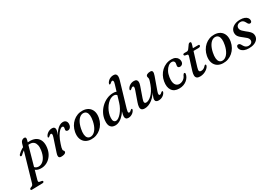

<svg xmlns="http://www.w3.org/2000/svg" viewBox="-31 -1809 4438 3138"><g transform="rotate(-30 2188.0 -240.0)"><path d="M290.3 -503.4 109 143.9Q103.4 165 106.4 175.3Q109.4 185.6 127.5 188.7L159.7 193.8Q171.8 196 176.8 200.9Q181.8 205.8 181.8 212.9Q182 221.4 174.7 227Q167.4 232.6 155.3 233.1L-45.9 238.2Q-56 238.7 -61.7 233.9Q-67.4 229.1 -67.4 221.4Q-67.4 213.9 -62.7 208.6Q-58 203.3 -47.1 198.2Q-30.2 193.3 -20.6 187.7Q-10.9 182.2 -5.4 174.1Q0.2 166 3.8 153.6L193.1 -500.9Q196.7 -513.1 202.4 -522.6Q208.1 -532.1 215.7 -539.3Q223.3 -546.4 231.7 -551Q240.1 -555.5 248.8 -557.8Q257.5 -560.1 265.6 -560.1Q285.8 -560.1 292.1 -546.3Q298.3 -532.4 290.3 -503.4ZM97 -333.6Q89.3 -326.5 80.2 -324.6Q71.1 -322.7 65 -328.5Q58.5 -334.9 61.6 -345.3Q64.7 -355.7 74.9 -365.4Q109.2 -399.8 149.4 -423.5Q189.7 -447.2 235.6 -458.9Q281.5 -470.6 332.2 -468.5Q396.2 -466.1 439.4 -438.2Q482.5 -410.2 501.4 -358.3Q520.3 -306.3 510.2 -231.8Q500.1 -156.5 462.9 -101.1Q425.6 -45.7 371 -16.4Q316.3 12.9 253.6 10.5Q200.9 8.7 167 -13.3Q133 -35.3 120 -73.6L151.7 -88.6Q164.4 -63.8 184.1 -50.2Q203.8 -36.5 231.5 -34.8Q270.6 -32.7 305.9 -55.2Q341.1 -77.6 367.3 -125Q393.4 -172.3 404.5 -244.2Q413.1 -302 403.8 -341.6Q394.5 -381.3 371.1 -402.7Q347.7 -424.1 313.3 -427.3Q261.5 -432.2 207.2 -410.1Q152.9 -388.1 97 -333.6Z M611.3 -366Q605.4 -368.9 605.5 -376.7Q605.7 -384.5 611.6 -395.9Q623.7 -417.9 643 -434.1Q662.3 -450.3 686.4 -459.3Q710.5 -468.2 736.9 -468.2Q762.6 -468.2 776.7 -455.8Q790.8 -443.3 790.8 -418.9Q790.8 -398 782 -370.1Q773.2 -342.2 761.5 -312.3Q749.7 -282.3 740.2 -255.2Q730.7 -228 729.5 -208.9L721.3 -209.7Q737.7 -268.8 762.2 -316.6Q786.7 -364.3 816.2 -398.2Q845.6 -432 877.3 -450.1Q908.9 -468.2 939.6 -468.2Q977.5 -468.2 996.8 -446.9Q1016.1 -425.6 1015.3 -390.6Q1014.7 -364.1 1005.2 -345.1Q995.6 -326.1 980.7 -316.1Q965.7 -306.1 948.1 -306.1Q928.9 -306.1 920 -315Q911 -324 911 -335.9Q911 -346.5 914.3 -356.4Q917.6 -366.4 917.6 -377.6Q917.6 -390 911.8 -397.4Q905.9 -404.9 893.1 -404.9Q871.1 -404.9 842.9 -378.8Q814.7 -352.7 785.9 -301.6Q757.1 -250.4 732.9 -174.8Q721.3 -139.9 716 -119.3Q710.6 -98.6 710.6 -82.2Q710.6 -69.7 715.5 -63Q720.3 -56.2 725.3 -50.1Q730.3 -43.9 730.3 -32.3Q730.3 -20.5 719.7 -10.6Q709 -0.6 688.4 5.1Q667.7 10.8 637.3 10.8Q614.1 10.8 603 0.3Q591.9 -10.2 592.4 -31.6Q593 -53 604.1 -85.7L683.8 -327.3Q697.1 -366.7 693.2 -382.5Q689.4 -398.3 675.8 -398.3Q667.9 -398.3 658.5 -393.2Q649.1 -388.2 635.8 -375.2Q627.4 -367.8 621.9 -365.7Q616.4 -363.7 611.3 -366Z M1313.1 -468.6Q1375.1 -467.1 1418.8 -438.5Q1462.5 -409.9 1481.4 -357.9Q1500.2 -305.8 1487 -233Q1476.9 -178.4 1451.1 -132.8Q1425.3 -87.3 1387.4 -54.6Q1349.5 -21.9 1302.9 -4.8Q1256.3 12.3 1204.3 10.5Q1143.8 8.7 1100.9 -19.7Q1057.9 -48.2 1039.6 -100.5Q1021.3 -152.8 1034 -225.1Q1044.4 -280 1069.7 -325.4Q1095.1 -370.8 1132.4 -403.5Q1169.7 -436.2 1215.7 -453.3Q1261.7 -470.4 1313.1 -468.6ZM1206.4 -31.9Q1228.2 -29.7 1249.1 -37.2Q1270 -44.6 1289.2 -60.9Q1308.3 -77.2 1324.6 -101.9Q1341 -126.6 1353.8 -159.5Q1366.6 -192.5 1374.9 -232.8Q1387.8 -295.7 1383.3 -337.5Q1378.9 -379.3 1360.3 -401.3Q1341.6 -423.4 1311 -426.2Q1289.5 -428.4 1269.2 -420.9Q1248.9 -413.5 1230.2 -397.2Q1211.5 -380.9 1195.5 -356.2Q1179.4 -331.5 1166.9 -298.6Q1154.4 -265.6 1146.1 -225.3Q1133.2 -162.6 1137.4 -120.7Q1141.5 -78.8 1159.5 -56.9Q1177.5 -35 1206.4 -31.9Z M2091.2 -596.8 1954.4 -131.1Q1946.4 -104 1945.4 -88.1Q1944.4 -72.2 1949 -65.4Q1953.5 -58.6 1962.4 -58.6Q1970.6 -58.6 1979.9 -63.8Q1989.1 -68.9 2002.4 -81.7Q2010.8 -89.3 2016.3 -91.4Q2021.8 -93.4 2026.9 -90.9Q2032.8 -88 2032.7 -80.2Q2032.5 -72.4 2026.6 -61Q2015 -39.2 1996.1 -23.2Q1977.2 -7.2 1954.5 1.7Q1931.8 10.5 1908.1 10.5Q1879.1 10.5 1864.3 -4.3Q1849.4 -19.1 1849.4 -46.4Q1849.4 -61.3 1853.4 -81.7Q1857.4 -102 1866.4 -134.3Q1875.4 -166.6 1890.2 -215.8L1904.8 -208.1Q1872.3 -135.6 1831.4 -86.9Q1790.5 -38.3 1746.8 -13.9Q1703 10.5 1660.6 10.5Q1603.9 10.5 1574.2 -26.7Q1544.5 -63.8 1552.1 -143.7Q1557.3 -208.8 1586.8 -267.3Q1616.3 -325.7 1663.3 -371Q1710.4 -416.3 1769.1 -442.3Q1827.9 -468.2 1891.5 -468.2Q1924.8 -468.2 1948.2 -459.4Q1971.5 -450.6 1985.2 -435.1Q1998.9 -419.7 2003 -399.6L1941.5 -385.7Q1934 -407 1919.5 -417.4Q1905 -427.8 1879.1 -427.8Q1847.1 -427.8 1815.6 -410.8Q1784.1 -393.8 1756 -364.2Q1727.9 -334.7 1705.7 -296.8Q1683.5 -258.9 1670.4 -216.8Q1657.2 -174.7 1655.7 -132.8Q1653.6 -87.9 1668.5 -68.5Q1683.3 -49.1 1708.1 -49.1Q1730 -49.1 1756.6 -67.1Q1783.2 -85 1810.3 -116.8Q1837.4 -148.5 1860.3 -190.3Q1883.3 -232.2 1897.7 -279.9L1987.3 -577Q1999.4 -616.9 1995.5 -632.6Q1991.7 -648.3 1978.1 -648.3Q1970.2 -648.3 1960.8 -643.2Q1951.4 -638.2 1938.1 -625.2Q1929.7 -617.8 1924.2 -615.7Q1918.7 -613.7 1913.6 -616Q1907.7 -618.9 1907.8 -626.7Q1908 -634.5 1913.9 -645.9Q1926 -667.9 1944.8 -684.1Q1963.7 -700.3 1987.9 -709.2Q2012 -718.2 2038.8 -718.2Q2069.5 -718.2 2084.7 -704.2Q2099.9 -690.3 2101.3 -663.1Q2102.7 -636 2091.2 -596.8Z M2604.2 -91.7Q2610.1 -88.8 2610 -81Q2609.8 -73.2 2603.9 -61.8Q2585.9 -28.8 2552 -9.2Q2518 10.5 2476.8 10.5Q2449.2 10.5 2433.3 -1.8Q2417.3 -14.1 2417.3 -38.2Q2417.3 -52.5 2423.1 -71.1Q2428.8 -89.7 2439.4 -115.9Q2450 -142.1 2465.5 -179.2Q2480.9 -216.2 2499.8 -267.7L2501.8 -246.4Q2473.1 -174 2436.7 -124.6Q2400.3 -75.3 2361.6 -45.4Q2322.9 -15.6 2286 -2.5Q2249 10.5 2218.7 10.5Q2176.7 10.5 2159 -7.4Q2141.4 -25.4 2143.2 -58.5Q2145 -91.5 2161.1 -137.1L2228.1 -327.3Q2242.2 -366.7 2238.5 -382.5Q2234.9 -398.3 2221.3 -398.3Q2213.4 -398.3 2204 -393.2Q2194.6 -388.2 2181.3 -375.2Q2172.9 -367.8 2167.4 -365.7Q2161.9 -363.7 2156.8 -366Q2150.9 -368.9 2151 -376.7Q2151.2 -384.5 2157.1 -395.9Q2175.1 -428.9 2208.6 -448.6Q2242.2 -468.2 2283 -468.2Q2314.3 -468.2 2330 -454.1Q2345.6 -439.9 2346.5 -413Q2347.4 -386.2 2333.6 -347.4L2265.1 -151.7Q2247.2 -101.9 2252.8 -81.9Q2258.4 -61.8 2285.6 -61.8Q2306.4 -61.8 2333.1 -75.4Q2359.8 -88.9 2388.1 -115.9Q2416.3 -142.9 2442.1 -183.7Q2467.9 -224.4 2487.4 -278.7Q2498.7 -309.6 2504.7 -328.4Q2510.8 -347.3 2513.2 -358.3Q2515.7 -369.4 2515.7 -376.9Q2515.7 -390.4 2511.6 -399.3Q2507.5 -408.2 2507.5 -421.1Q2507.5 -442.5 2530.4 -455.4Q2553.3 -468.2 2592.1 -468.2Q2623.7 -468.2 2630.2 -444.5Q2636.7 -420.8 2618.6 -370.5L2532.9 -130.4Q2518.9 -91.2 2522.7 -75.3Q2526.4 -59.4 2539.7 -59.4Q2547.9 -59.4 2557.2 -64.6Q2566.4 -69.7 2579.7 -82.5Q2588.1 -90.1 2593.6 -92.2Q2599.1 -94.2 2604.2 -91.7Z M2973.3 -428.2Q2939.6 -428.2 2907.2 -402.9Q2874.7 -377.6 2850.7 -333.4Q2826.7 -289.2 2818.5 -231.7Q2805.8 -142.4 2831 -97.6Q2856.2 -52.7 2908.4 -53Q2933.5 -53.3 2958.2 -64Q2982.8 -74.7 3003.2 -95.5Q3023.5 -116.3 3034.9 -146.4Q3043.2 -158.2 3048.9 -163.8Q3054.6 -169.3 3062.4 -169.1Q3070.5 -168.9 3074.6 -161.4Q3078.6 -153.8 3075.2 -139Q3071.2 -115 3056 -88.9Q3040.8 -62.8 3014.6 -40.1Q2988.4 -17.5 2951.3 -3.5Q2914.2 10.5 2866.2 10.5Q2773 10.5 2731.7 -50.8Q2690.4 -112.1 2708.4 -216.1Q2717.5 -268.8 2741.8 -314.7Q2766.1 -360.6 2803 -395.1Q2840 -429.6 2887.2 -449.1Q2934.4 -468.5 2988.8 -468.5Q3032.6 -468.5 3061.5 -453Q3090.3 -437.5 3104.5 -412.6Q3118.6 -387.8 3117.6 -358.5Q3116.6 -326 3098.1 -308.7Q3079.5 -291.4 3056.9 -291.4Q3036.6 -291.4 3025.7 -301.5Q3014.7 -311.7 3014.9 -327.2Q3015.1 -340.3 3019.1 -353.5Q3023.1 -366.7 3023.3 -381.2Q3023.5 -401.9 3010.3 -415Q2997.1 -428.2 2973.3 -428.2Z M3254.7 -403.5 3215.8 -411.4Q3207.5 -414.2 3203.2 -419.4Q3199 -424.6 3199 -431.3Q3199 -440.6 3206.6 -445.9Q3214.2 -451.2 3227.3 -451.2H3271.1Q3283.2 -451.2 3292.3 -456Q3301.4 -460.8 3309.4 -470L3362.1 -542.8Q3368.9 -551.1 3376.1 -554.2Q3383.2 -557.2 3391.1 -557.2Q3400.7 -557.2 3405.5 -552.4Q3410.2 -547.6 3410.2 -538.5Q3410.2 -533 3408.6 -523.8Q3406.9 -514.5 3403.2 -502.5L3294.1 -145.6Q3278.3 -94.4 3286.4 -77.4Q3294.5 -60.3 3322.2 -60.3Q3345.1 -60.3 3365.5 -70.4Q3385.9 -80.5 3407.7 -104.8Q3413.8 -111.4 3418.1 -113.8Q3422.4 -116.1 3427.1 -116.1Q3433.2 -116.1 3436.6 -112.2Q3440 -108.2 3439.2 -101.2Q3437.8 -84.8 3423.4 -65.5Q3409 -46.2 3384.6 -29Q3360.2 -11.7 3328.2 -0.6Q3296.1 10.5 3259.2 10.5Q3220.4 10.5 3200.7 -5.5Q3181.1 -21.5 3179.2 -52.4Q3177.4 -83.2 3191.1 -128.4L3262.4 -355.2Q3270.3 -380.7 3268.5 -390.5Q3266.7 -400.4 3254.7 -403.5ZM3339.5 -406 3353.7 -449.8H3489.7Q3507.9 -449.8 3507.9 -434.1Q3507.9 -421 3496.5 -413.5Q3485 -406 3465.4 -406Z M3801.6 -468.6Q3863.6 -467.1 3907.3 -438.5Q3951 -409.9 3969.9 -357.9Q3988.7 -305.8 3975.5 -233Q3965.4 -178.4 3939.6 -132.8Q3913.8 -87.3 3875.9 -54.6Q3838 -21.9 3791.4 -4.8Q3744.8 12.3 3692.8 10.5Q3632.3 8.7 3589.4 -19.7Q3546.4 -48.2 3528.1 -100.5Q3509.8 -152.8 3522.5 -225.1Q3532.9 -280 3558.2 -325.4Q3583.6 -370.8 3620.9 -403.5Q3658.2 -436.2 3704.2 -453.3Q3750.2 -470.4 3801.6 -468.6ZM3694.9 -31.9Q3716.7 -29.7 3737.6 -37.2Q3758.5 -44.6 3777.7 -60.9Q3796.8 -77.2 3813.1 -101.9Q3829.5 -126.6 3842.3 -159.5Q3855.1 -192.5 3863.4 -232.8Q3876.3 -295.7 3871.8 -337.5Q3867.4 -379.3 3848.8 -401.3Q3830.1 -423.4 3799.5 -426.2Q3778 -428.4 3757.7 -420.9Q3737.4 -413.5 3718.7 -397.2Q3700 -380.9 3684 -356.2Q3667.9 -331.5 3655.4 -298.6Q3642.9 -265.6 3634.6 -225.3Q3621.7 -162.6 3625.9 -120.7Q3630 -78.8 3648 -56.9Q3666 -35 3694.9 -31.9Z M4196.7 -27.5Q4230 -27.5 4250.6 -44.7Q4271.2 -61.9 4271.2 -88.8Q4271.2 -103.9 4264.8 -118Q4258.3 -132.2 4241 -149.6Q4223.6 -167 4190 -191.6Q4153.6 -218.6 4132.7 -239.4Q4111.9 -260.2 4103.2 -280.9Q4094.5 -301.6 4094.5 -327.6Q4094.5 -365.9 4117.7 -397.9Q4140.9 -429.8 4184.2 -449.2Q4227.5 -468.5 4288.3 -468.5Q4335.7 -468.5 4368.2 -455.5Q4400.6 -442.4 4417.4 -421Q4434.2 -399.5 4434.2 -374.3Q4434.4 -354.4 4425.4 -343.4Q4416.3 -332.5 4400.6 -332.5Q4386 -332.5 4375.1 -341.8Q4364.1 -351.2 4353.2 -374.9Q4339.6 -403.2 4320.8 -418.1Q4301.9 -433 4274.9 -433Q4237.5 -433 4215.4 -413.3Q4193.2 -393.6 4193.2 -363.5Q4193.2 -348.1 4199.6 -333.2Q4206 -318.2 4223.3 -300Q4240.5 -281.8 4273.3 -255.9Q4312.3 -226.3 4333.5 -204.5Q4354.6 -182.7 4362.7 -162.9Q4370.7 -143 4370.7 -118.9Q4370.7 -81.5 4347.7 -52.3Q4324.7 -23 4282.5 -6.2Q4240.3 10.5 4182.6 10.5Q4131.6 10.5 4096.3 -4.3Q4060.9 -19.2 4042.7 -42.9Q4024.5 -66.6 4024.5 -92.5Q4024.9 -111.1 4033.6 -122.1Q4042.4 -133.1 4057.3 -133.1Q4073.4 -133.1 4085.4 -122.8Q4097.4 -112.4 4108.3 -89.5Q4126.2 -55.6 4148.2 -41.6Q4170.1 -27.5 4196.7 -27.5Z"/></g></svg>

Font: Fraunces
Style: Italic
Weight: 900
Italic angle: -16°
Version: Version 1.000;[0bf87f6ff]